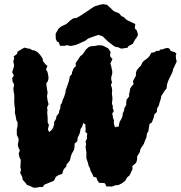

<svg xmlns="http://www.w3.org/2000/svg" viewBox="-20 -895 867 920"><path d="M122.6 -4.6 109.8 -8.4 101 -20 88.8 -33.6 86.4 -48 76.8 -65.8 80.6 -82.6 77.6 -93 78.8 -111.6 79.4 -128.8 72.8 -142.4 69.6 -159.4 75 -174.8 67.6 -189.4 65.4 -203.2 69 -220 68.6 -231.8 61 -247.6 60.4 -257.2 60.6 -276 63.8 -289 64.4 -307.2 58.2 -320.4 56.2 -333.4 51.2 -354.8 52 -372.4 50.4 -382.8 48.8 -397 48 -415.8 48.8 -425.2 48.4 -439.8 45.2 -457.6 44.2 -472.6 47.8 -485.8 45.6 -495 40.6 -503.4 38.2 -519.8 46.4 -533.2 38.2 -549.4 43.6 -565.2 47.8 -581.2 43.4 -601.4 48.4 -615.2 45.2 -624.2 61.2 -636.4 64.2 -647.4 83.8 -659.4 96.6 -666.8 116 -662.2 122.2 -661.8 134.2 -654.8 145.2 -653.2 159.2 -645.8 169.2 -635.4 177.4 -625.2 184.6 -613 186.2 -601.8 198.4 -586.4 207.4 -579.2 200.4 -562 207.2 -551.2 210.6 -536.6 212.6 -521.4 209.8 -507 201.8 -495.2 203.6 -479.2 206 -463.4 208.2 -452.6 205.2 -434.2 207.6 -416.2 210.6 -403.2 212.8 -395.8 205.6 -380.6 207.6 -366.4 206.2 -357.2 206.8 -348.6 208.2 -331.8 208.4 -318 208.8 -307.2 214.4 -297 209.6 -274.8 215.2 -262.4 218 -264.2 228.6 -273.4 235 -284.4 239.8 -299.8 238.8 -309.2 249 -326.4 250.4 -337.8 262 -352.4 264.2 -364.6 269.2 -376.8 270 -391.8 276.8 -402.2 279.8 -414.6 286.8 -429.6 293.4 -450.6 295 -463.2 300.6 -478.4 306.8 -496 311.8 -513 314 -528 324.4 -540.2 325.4 -549.2 332.8 -567.6 343.6 -578 342.6 -593 352.2 -606.6 364 -624.8 375.6 -634.4 381.8 -642.4 391 -656.4 404.2 -669.2 415.2 -673.4 432.8 -674.6 451.6 -678.2 470.6 -677.2 484.2 -670.6 496.4 -664.4 500.8 -660.2 509.8 -646.4 507.4 -629.8 509.4 -622.2 519 -612.8 508.8 -590.6 512.4 -579.8 515 -566.6 517.8 -554.8V-542L513 -525.6V-512.8L516.8 -500.4L511.6 -488.8L516.2 -472.6L517.4 -460L516.2 -445.2L518.4 -429L518.6 -417.8L517.2 -407L516.6 -397.4L521 -386.6L519.8 -378L525.4 -363.4L517.6 -350.4L519.8 -342.4L521.8 -328.8L526.2 -319L525.2 -308.4L527 -296.8L531.2 -285.4L536.6 -286.4L539.4 -285.6L537.2 -288.8L548.4 -287.4L551.4 -303.2L553.6 -311.8L561.4 -324.8L566.4 -336.2L568.8 -353.2L574.8 -365.4L575.4 -375.8L584.4 -391.4L585.2 -407L587 -418L598.4 -432.4L599 -447L601.4 -454.8L603.6 -470L610.6 -481.4L620.2 -491.8L617 -505.6L624.6 -520.4L631 -531.4L631.6 -546.2L635 -557.8L646 -571.6L654.8 -580.2L662 -595L668 -602.2L688 -617.2L696.6 -626.6L704.6 -641.8L719.2 -644.6L731.6 -651.8L743.8 -651.4L746.6 -657.2L759.4 -658.8L771.6 -663.4L783.2 -665.4L792 -662.2L796 -653.8L799.6 -650.6L818 -644.6L825.2 -638.4L822.4 -628.4L823.2 -613.8L826.8 -600.8L817.4 -580L809.6 -563.8L807.2 -552.2L800.2 -536.8L790.6 -518L785.4 -505.8L780.2 -489.4L778.2 -471.4L766.2 -456.4L761.4 -447.6L753 -435.6L750.4 -420.8L744.6 -403.6L741.4 -390.2L732.8 -375.6L731.4 -358.4L719.4 -346.4L717.6 -335.2L712.6 -321.2L707.6 -308.2L696.2 -300.6L693.6 -284L690.8 -265.2L684.2 -256.2L682 -238L676.8 -226.2L668.4 -203.8L657.2 -187.8L652 -177.6L650.2 -166.6L637.2 -146L636.8 -129.2L632.2 -114.8L614.2 -99.2L615 -85.4L605.2 -63.4L600.6 -54.6L589.2 -45L580.2 -28.8L564 -16.6L547.6 -8.4L534.6 -7.6L516.4 -1.2L499.8 -1.8H489.2L484.4 -14.2L480 -17.8L455 -19L445.6 -32.4L441.8 -44.8L428.2 -47.6L423.2 -59.6L414.2 -76L410.2 -91L404.8 -100L401.6 -114L397.6 -125.8L393.8 -136V-153.4L394 -164.6L392.2 -176L390 -191.8L392.8 -203L390 -216.8L397 -231.6L396.2 -242.2L398.2 -255L388.8 -263L390.8 -277.4L389.6 -287.4L389 -299L382.4 -302.6L380 -307.4L373.6 -288L366.2 -277.4L363 -259.4L359.4 -250.2L352.4 -235.8L350.2 -218.2L337.6 -207L337 -189.8L334 -175.8L324.4 -159.2L319.2 -145.4L315.4 -127.2L307.6 -117L298.8 -107.2L297.8 -97.4L287 -85.8L282.4 -77L278.2 -61.8L261.6 -56.4L247.4 -47.8L242.8 -36.4L236.8 -28.2L215.6 -19.6L205.6 -15.4L193.8 -11L184 1.6L169.4 1L159 3.4L146.4 4.6L136 2.6ZM267.4 -675.8 261.4 -692.6 253.2 -695.8 247.4 -708.4 246.6 -733.8 260.8 -758.2 274.8 -769.2 298.2 -780 317.4 -797.6 331.4 -807 348.2 -809.4 367 -820.8 390.6 -836.2 421 -857 433.6 -864.6 455.2 -871.4 474.6 -875.2 493 -871.8 511.8 -854.6 525 -841.6 550.6 -831.4 562.2 -817.4 572.6 -813.6 587.4 -799.4 611.2 -788 628.2 -779.8 625.8 -759 635.2 -749.8 641.4 -728.6 635.6 -716.4 626.8 -704.4 616.2 -685.2 595.2 -673.6 591.4 -666.4 561.6 -661.8 543.4 -669.4 536.8 -669 525.4 -674.6 498.2 -695.6 481.4 -711.8 471.4 -721.2 450.8 -727.8 415 -715.2 402 -710 388.4 -699.6 355 -684.4 342.4 -679.6 319 -674.6 300 -678.4 290.2 -675.4Z"/></svg>

Font: Winky Rough
Style: Italic
Weight: 400
Italic angle: -8.97852°
Designer: Simon Atzbach
Foundry: typofactur
Version: Version 1.206